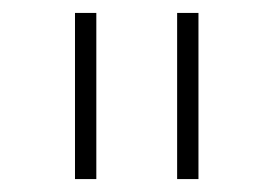

<svg xmlns="http://www.w3.org/2000/svg" viewBox="-20 -760 424 297"><path d="M96 -483V-740H129V-483ZM254 -483V-740H287V-483Z"/></svg>

Font: Plexus Sans ExtraLight
Style: Regular
Weight: 250
Version: Version 2.001;PS 002.001;hotconv 1.0.70;makeotf.lib2.5.58329